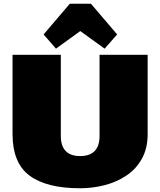

<svg xmlns="http://www.w3.org/2000/svg" viewBox="-20 -993 857 1026"><path d="M408 13Q229 13 138 -54.5Q47 -122 47 -277V-700H305V-267Q305 -213 331 -186Q357 -159 408 -159Q512 -159 512 -267V-700H769V-277Q769 -200 738 -144.5Q707 -89 655 -54.5Q603 -20 539 -3.5Q475 13 408 13ZM213 -809 353 -973H466L606 -809L539 -733L333 -882H485L279 -733Z"/></svg>

Font: Pathway Extreme 28pt Black
Style: Regular
Weight: 900
Designer: Eduardo Rodriguez Tunni
Foundry: Eduardo Rodriguez Tunni
Version: Version 1.001;gftools[0.9.26]